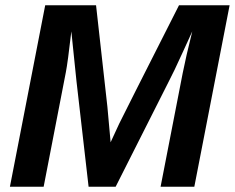

<svg xmlns="http://www.w3.org/2000/svg" viewBox="-20 -708 891 728"><path d="M588.9 0 672.9 -431.6Q685.5 -495.1 709 -588.9L675.3 -515.1Q636.7 -430.2 619.6 -398.4L418.5 0H315.9L270 -399.9Q254.9 -542 250.5 -588.9Q236.8 -469.7 229.5 -433.1L145.5 0H17.6L151.4 -688H344.2L387.2 -303.2L399.4 -168.5Q417 -207.5 432.1 -239.3Q447.3 -271 658.7 -688H850.6L716.8 0Z"/></svg>

Font: Liberation Sans
Style: Bold Italic
Weight: 700
Italic angle: -12°
Designer: Steve Matteson
Foundry: Ascender Corporation
Version: Version 2.1.5